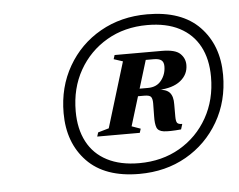

<svg xmlns="http://www.w3.org/2000/svg" viewBox="-39 -764 646 519"><g transform="rotate(-5 284.0 -504.0)"><path d="M446.5 -414.5 442 -400Q409.5 -397 394.8 -399Q380 -401 376 -411.2Q372 -421.5 372.5 -442L373 -477Q373 -489 369.2 -494.2Q365.5 -499.5 351 -499.5H309L315.5 -519.5H362.5Q386.5 -519.5 399.2 -536Q412 -552.5 412 -574Q412 -585.5 405.5 -590.5Q399 -595.5 385 -595.5H339.5L344 -616H408.5Q445 -616 458.2 -603.2Q471.5 -590.5 471.5 -572.5Q471.5 -546.5 450.5 -529.8Q429.5 -513 390 -511.5L388 -512.5Q411.5 -511.5 420.8 -501Q430 -490.5 429.5 -469V-436Q429.5 -422.5 433 -418.5Q436.5 -414.5 446.5 -414.5ZM369.5 -616 309.5 -420 333.5 -411.5 330 -400.5H214.5L218 -411.5L247.5 -420L301.5 -597L277 -605L280.5 -616ZM321.5 -319Q383.5 -319 431.8 -347Q480 -375 507.5 -423.8Q535 -472.5 535 -534.5Q535 -583 516.5 -617.5Q498 -652 462.5 -670.5Q427 -689 375.5 -689Q313.5 -689 265.5 -661Q217.5 -633 190 -584.5Q162.5 -536 162.5 -473.5Q162.5 -425.5 180.8 -390.8Q199 -356 234.8 -337.5Q270.5 -319 321.5 -319ZM377.5 -718Q471 -718 519.5 -667.8Q568 -617.5 568 -537Q568 -466 535.5 -410Q503 -354 447 -322Q391 -290 319.5 -290Q226.5 -290 178 -340.2Q129.5 -390.5 129.5 -471.5Q129.5 -542 161.8 -598Q194 -654 250.2 -686Q306.5 -718 377.5 -718Z"/></g></svg>

Font: Newsreader 60pt
Style: Bold Italic
Weight: 700
Italic angle: -17°
Designer: Hugues Gentile
Foundry: Production Type
Version: Version 1.003